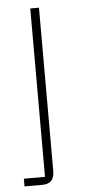

<svg xmlns="http://www.w3.org/2000/svg" viewBox="-52 -539 339 769"><g transform="rotate(-5 117.5 -154.0)"><path d="M15 169H100V-508H135V149Q135 200 87 200H15Z"/></g></svg>

Font: IBM Plex Sans Arabic ExtraLight
Style: Regular
Weight: 200
Designer: Mike Abbink, Paul van der Laan, Pieter van Rosmalen, Wael Morcos, Khajak Apelian
Foundry: Bold Monday
Version: Version 1.1